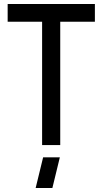

<svg xmlns="http://www.w3.org/2000/svg" viewBox="-20 -720 508 953"><path d="M157 213 194 61H277L240 213ZM189 0V-612H18V-700H451V-612H279V0Z"/></svg>

Font: Stick No Bills Medium
Style: Regular
Weight: 500
Version: Version 2.000